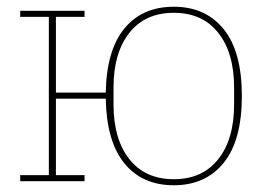

<svg xmlns="http://www.w3.org/2000/svg" viewBox="-20 -538 798 570"><path d="M496 12Q402 12 349 -53.5Q296 -119 294 -245H146V-18H231V0H40V-18H125V-488H40V-506H231V-488H146V-263H294Q296 -388 349 -453Q402 -518 496 -518Q590 -518 644 -451.5Q698 -385 698 -253Q698 -121 644 -54.5Q590 12 496 12ZM496 -6Q581 -6 628 -65.5Q675 -125 675 -228V-278Q675 -381 628 -440.5Q581 -500 496 -500Q411 -500 364 -440.5Q317 -381 317 -278V-228Q317 -125 364 -65.5Q411 -6 496 -6Z"/></svg>

Font: IBM Plex Serif Thin
Style: Regular
Weight: 100
Designer: Mike Abbink, Paul van der Laan, Pieter van Rosmalen
Foundry: Bold Monday
Version: Version 3.001